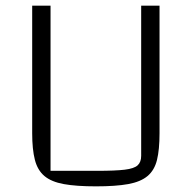

<svg xmlns="http://www.w3.org/2000/svg" viewBox="-20 -645 679 680"><path d="M320 15Q250 15 206 7Q162 -1 137.5 -21.5Q113 -42 103.5 -79Q94 -116 94 -173V-625H159V-40H325Q388 -40 421.5 -44Q455 -48 467.5 -59.5Q480 -71 480 -93V-625H545V-173Q545 -115 536 -78.5Q527 -42 502.5 -21.5Q478 -1 434 7Q390 15 320 15Z"/></svg>

Font: Changa ExtraLight
Style: Regular
Weight: 250
Designer: Eduardo Rodriguez Tunni
Foundry: Eduardo Rodriguez Tunni
Version: Version 3.002; ttfautohint (v1.8.2)